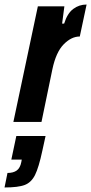

<svg xmlns="http://www.w3.org/2000/svg" viewBox="-80 -538 402 847"><path d="M87 -510H204L194 -434H203Q217 -479 243 -498.5Q269 -518 302 -518L272 -377Q235 -377 201 -342.5Q167 -308 151 -232L103 0H-21ZM14 177 16 166H-30L-8 62H121L107 126Q91 201 74.5 234Q58 267 29 278Q0 289 -60 289L-47 225Q-21 225 -6 214Q9 203 14 177Z"/></svg>

Font: Saira Ultra Condensed Black
Style: Italic
Weight: 900
Width: 1
Italic angle: -12°
Designer: Hector Gatti with collaboration of the Omnibus-Type team
Foundry: Omnibus-Type
Version: Version 1.001; ttfautohint (v1.8)